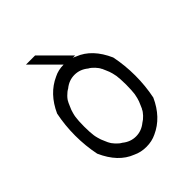

<svg xmlns="http://www.w3.org/2000/svg" viewBox="-228 -976 1129 1129"><g transform="rotate(-45 336.5 -411.5)"><path d="M418.3 -8.3Q380.8 10 335 10Q289.2 10 251.7 -8.3Q155.8 -45 101.7 -166.7Q85 -248.3 85 -333.3Q85 -418.3 101.7 -500Q153.3 -614.2 251.7 -658.3Q287.5 -676.7 332.5 -676.7L175.8 -833.3H251.7L418.3 -666.7H398.3Q409.2 -663.3 418.3 -658.3Q514.2 -621.7 568.3 -500Q585 -418.3 585 -333.3Q585 -248.3 568.3 -166.7Q516.7 -52.5 418.3 -8.3ZM418.3 -107.5Q433.3 -115.8 450.4 -133.8Q467.5 -151.7 473.3 -166.7H474.2Q476.7 -172.5 483.8 -188.8Q490.8 -205 492.9 -210.4Q495 -215.8 499.2 -230.8Q503.3 -245.8 505 -257.5Q506.7 -269.2 507.9 -289.2Q509.2 -309.2 509.2 -333.3Q509.2 -357.5 507.9 -377.5Q506.7 -397.5 505 -409.2Q503.3 -420.8 499.2 -435.8Q495 -450.8 492.9 -456.2Q490.8 -461.7 483.8 -477.9Q476.7 -494.2 474.2 -500H473.3Q467.5 -514.2 450.8 -532.1Q434.2 -550 418.3 -558.3Q380.8 -589.2 335 -589.2Q289.2 -589.2 251.7 -558.3Q235.8 -550 218.3 -532.1Q200.8 -514.2 195.8 -500H195Q192.5 -494.2 185.4 -477.9Q178.3 -461.7 176.2 -456.2Q174.2 -450.8 170 -435.8Q165.8 -420.8 164.2 -409.2Q162.5 -397.5 161.2 -377.5Q160 -357.5 160 -333.3Q160 -309.2 161.2 -289.2Q162.5 -269.2 164.2 -257.5Q165.8 -245.8 170 -230.8Q174.2 -215.8 176.2 -210.4Q178.3 -205 185.4 -188.8Q192.5 -172.5 195 -166.7H195.8Q201.7 -152.5 218.8 -134.2Q235.8 -115.8 251.7 -107.5Q289.2 -76.7 335 -76.7Q380.8 -76.7 418.3 -107.5Z"/></g></svg>

Font: 0xA000
Style: Regular
Weight: 400
Version: Version 0.1